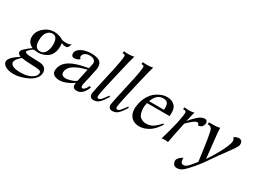

<svg xmlns="http://www.w3.org/2000/svg" viewBox="-117 -1435 3157 2387"><g transform="rotate(30 1461.5 -241.0)"><path d="M543 -456Q534 -391 494 -391Q464 -391 431 -406Q435 -382 435 -363Q435 -303 414.5 -259.5Q394 -216 361 -195Q328 -174 296 -165Q264 -156 231 -156Q224 -156 201.5 -158.5Q179 -161 176 -161Q159 -159 129 -132.5Q99 -106 99 -92Q99 -69 175 -66L308 -61Q368 -58 391 -31Q414 -4 414 31Q414 77 380 116Q346 155 296.5 178.5Q247 202 196.5 215Q146 228 108 228Q30 228 -14.5 202.5Q-59 177 -59 139Q-59 80 72 -1Q28 -23 28 -47Q28 -59 33.5 -70Q39 -81 66.5 -106.5Q94 -132 146 -170Q68 -209 68 -283Q68 -365 134 -423Q200 -481 285 -481Q314 -481 352.5 -470Q391 -459 412 -443Q430 -435 470 -435Q526 -435 543 -456ZM246 -181Q297 -181 322.5 -227.5Q348 -274 348 -333Q348 -451 274 -451Q230 -451 198.5 -412Q167 -373 167 -289Q167 -181 246 -181ZM378 67Q379 63 379 56Q379 43 371.5 34.5Q364 26 344.5 22.5Q325 19 310 18Q295 17 261 16Q143 12 93 2Q66 27 54 40Q42 53 32 70.5Q22 88 22 104Q22 130 56 149Q90 168 164 168Q253 168 311 139Q369 110 378 67Z M1021 -109Q973 10 898 15Q853 18 837 -2Q821 -22 829 -67Q788 -33 727.5 -10Q667 13 627 10Q509 4 529 -97Q545 -177 625.5 -226.5Q706 -276 879 -305L893 -366Q902 -406 877.5 -426.5Q853 -447 812 -447Q775 -447 750 -432.5Q725 -418 717 -393Q715 -375 715.5 -370Q716 -365 724 -359Q732 -353 733 -351Q724 -338 700 -328.5Q676 -319 652 -320Q622 -322 615.5 -352.5Q609 -383 629 -409Q648 -436 696 -457Q744 -478 817 -479Q918 -479 953 -435Q968 -416 970.5 -385.5Q973 -355 968 -334L963 -313L938 -194Q935 -182 930.5 -163.5Q926 -145 923.5 -133Q921 -121 917.5 -106Q914 -91 914 -82Q914 -73 915 -64Q916 -55 921 -51Q926 -47 934 -47Q950 -47 965.5 -64.5Q981 -82 989 -100L996 -117ZM874 -280Q658 -226 631 -133V-131Q619 -92 634.5 -71.5Q650 -51 682 -49Q709 -47 761.5 -62.5Q814 -78 835 -99Q859 -215 874 -280Z M1296 -710Q1280 -664 1220 -403Q1160 -142 1156 -111Q1152 -89 1150.5 -77Q1149 -65 1150 -54Q1151 -43 1155.5 -39Q1160 -35 1170 -35Q1189 -35 1208 -55.5Q1227 -76 1270 -136L1284 -125Q1240 -53 1206 -20.5Q1172 12 1125 12Q1091 12 1077.5 -8.5Q1064 -29 1068 -56Q1074 -100 1132.5 -357.5Q1191 -615 1186 -658Q1185 -676 1146 -676L1152 -705Q1159 -701 1212.5 -701Q1266 -701 1296 -710Z M1567 -710Q1551 -664 1491 -403Q1431 -142 1427 -111Q1423 -89 1421.5 -77Q1420 -65 1421 -54Q1422 -43 1426.5 -39Q1431 -35 1441 -35Q1460 -35 1479 -55.5Q1498 -76 1541 -136L1555 -125Q1511 -53 1477 -20.5Q1443 12 1396 12Q1362 12 1348.5 -8.5Q1335 -29 1339 -56Q1345 -100 1403.5 -357.5Q1462 -615 1457 -658Q1456 -676 1417 -676L1423 -705Q1430 -701 1483.5 -701Q1537 -701 1567 -710Z M2045 -290H1720Q1708 -234 1712 -194.5Q1716 -155 1726 -129Q1736 -103 1756 -88.5Q1776 -74 1795.5 -68Q1815 -62 1838 -62Q1871 -62 1900.5 -72.5Q1930 -83 1954.5 -103.5Q1979 -124 1992 -137Q2005 -150 2023 -171L2038 -164Q2030 -150 2018.5 -133.5Q2007 -117 1982.5 -89.5Q1958 -62 1930.5 -41.5Q1903 -21 1862.5 -5.5Q1822 10 1779 10Q1690 10 1648 -53.5Q1606 -117 1630 -227Q1645 -295 1678 -347Q1711 -399 1751 -427Q1791 -455 1829.5 -468Q1868 -481 1902 -481Q1979 -481 2018 -434.5Q2057 -388 2045 -290ZM1945 -323Q1948 -342 1946.5 -363Q1945 -384 1940 -402Q1935 -420 1917 -431.5Q1899 -443 1870 -443Q1825 -443 1791 -416Q1757 -389 1731 -323Z M2468 -395Q2462 -386 2452.5 -379.5Q2443 -373 2436.5 -371Q2430 -369 2419.5 -367Q2409 -365 2408 -365Q2407 -379 2400.5 -388.5Q2394 -398 2375.5 -396Q2357 -394 2330 -372Q2302 -350 2282 -332Q2262 -314 2256 -306L2249 -299Q2209 -111 2189 0Q2179 -4 2147.5 -4.5Q2116 -5 2097 0Q2103 -15 2127 -102Q2151 -189 2164 -246Q2198 -398 2192 -431Q2189 -451 2146 -449L2153 -478Q2168 -473 2210 -472Q2252 -471 2291 -481Q2288 -473 2279.5 -437.5Q2271 -402 2264 -371.5Q2257 -341 2256 -341Q2294 -387 2320 -411Q2352 -443 2377 -460Q2402 -477 2433 -481Q2468 -486 2479 -458.5Q2490 -431 2468 -395Z M2982 -419Q2980 -396 2950.5 -352.5Q2921 -309 2864.5 -233.5Q2808 -158 2774 -107Q2699 7 2632 85Q2567 163 2525.5 195.5Q2484 228 2439 225Q2390 222 2381 166Q2377 141 2395.5 118Q2414 95 2434 84L2454 74Q2451 113 2465 137Q2477 156 2511 150Q2534 146 2566 112Q2578 98 2596 77Q2614 56 2626 40.5Q2638 25 2639 24Q2591 -353 2569 -407Q2554 -440 2504 -440L2510 -469Q2515 -466 2574 -467.5Q2633 -469 2663 -478Q2663 -447 2669.5 -377.5Q2676 -308 2688 -204Q2700 -100 2704 -55Q2750 -121 2802.5 -215Q2855 -309 2877 -380Q2882 -395 2882 -409.5Q2882 -424 2879 -433Q2876 -442 2872 -449Q2868 -456 2865 -459L2863 -462L2867 -464Q2870 -466 2876 -468.5Q2882 -471 2889 -474.5Q2896 -478 2905 -480.5Q2914 -483 2923 -484Q2926 -487 2936.5 -484.5Q2947 -482 2958 -478.5Q2969 -475 2976.5 -459Q2984 -443 2982 -419Z"/></g></svg>

Font: GFS Artemisia
Style: Italic
Weight: 400
Italic angle: -12°
Designer: Takis Katsoulidis and George D. Matthiopoulos
Foundry: George Matthiopoulos and Takis Katsoulidis
Version: Version 1.0